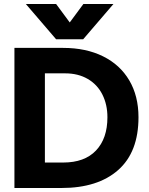

<svg xmlns="http://www.w3.org/2000/svg" viewBox="-20 -938 743 958"><path d="M109 -918H260L328 -826L396 -918H546L395 -742H260ZM52 -699H295Q409 -699 494 -657Q579 -615 625 -537Q671 -459 671 -353Q671 -179 569.5 -89.5Q468 0 287 0H52ZM295 -127Q402 -127 459 -187Q516 -247 516 -353Q516 -416 491 -466Q466 -516 418 -544Q370 -572 305 -572H204V-127Z"/></svg>

Font: Prompt SemiBold
Style: Regular
Weight: 600
Designer: Katatrad Team
Foundry: CadsonDemak
Version: Version 1.001